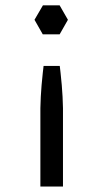

<svg xmlns="http://www.w3.org/2000/svg" viewBox="-20 -526 383 718"><path d="M131 171.5V-99V-121.5L132.5 -164L135.5 -207.5L140 -253.5L143 -279.5H203.5L206.5 -253.5L211 -207.5L214 -164L215.5 -121.5V-99V171.5ZM234 -452 203 -506H140.5L109 -452L140 -397.5H203Z"/></svg>

Font: LatoHex
Style: Regular
Weight: 400
Designer: Lukasz Dziedzic
Foundry: tyPoland Lukasz Dziedzic
Version: Version 1.104; Western+Polish opensource